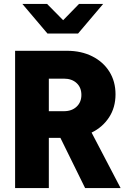

<svg xmlns="http://www.w3.org/2000/svg" viewBox="-20 -959 640 979"><path d="M57 0V-700H322Q394 -700 450 -672Q506 -644 537.5 -594Q569 -544 569 -478Q569 -411 536 -360.5Q503 -310 447 -283L595 0H414L288 -256H229V0ZM229 -392H306Q346 -392 370.5 -415Q395 -438 395 -475Q395 -513 370.5 -535.5Q346 -558 306 -558H229ZM222 -788 94 -939H220L302 -856L383 -939H506L378 -788Z"/></svg>

Font: Red Hat Mono
Style: Bold
Weight: 700
Monospace: yes
Designer: Pentagram, MCKL
Foundry: Pentagram, MCKL
Version: Version 1.023; ttfautohint (v1.8.3)